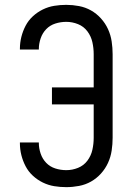

<svg xmlns="http://www.w3.org/2000/svg" viewBox="-20 -763 540 791"><path d="M253 8Q228 8 203.5 4Q179 0 156.5 -11Q134 -22 115.5 -39Q97 -56 85.5 -78Q74 -100 68 -124Q62 -148 62 -173V-176H140V-174Q140 -152 147.5 -130Q155 -108 170.5 -92Q186 -76 208 -69Q230 -62 253 -62Q278 -62 301.5 -71.5Q325 -81 340 -101Q355 -121 360.5 -145.5Q366 -170 366 -195V-333H194V-403H366V-540Q366 -565 360.5 -589.5Q355 -614 340 -634Q325 -654 301.5 -663.5Q278 -673 253 -673Q230 -673 208 -666Q186 -659 170.5 -643Q155 -627 147.5 -605Q140 -583 140 -561V-559H62V-562Q62 -587 68 -611Q74 -635 85.5 -657Q97 -679 115.5 -696Q134 -713 156.5 -724Q179 -735 203.5 -739Q228 -743 253 -743Q279 -743 305.5 -738Q332 -733 355 -720Q378 -707 396 -687Q414 -667 425 -643Q436 -619 440 -592.5Q444 -566 444 -540V-195Q444 -169 440 -142.5Q436 -116 425 -92Q414 -68 396 -48Q378 -28 355 -15Q332 -2 305.5 3Q279 8 253 8Z"/></svg>

Font: Iosevka Fuck
Style: Regular
Weight: 400
Monospace: yes
Designer: Belleve Invis
Foundry: Belleve Invis
Version: Version 28.0.7; ttfautohint (v1.8.3)